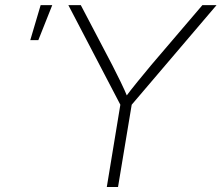

<svg xmlns="http://www.w3.org/2000/svg" viewBox="-20 -748 886 768"><path d="M407.2 0 461.4 -329.1 253.4 -727.5H303.2L429.2 -487.3Q446.3 -453.6 462.4 -420.9Q478.5 -388.2 493.7 -351.1H475.6Q502.9 -388.2 530 -421.1Q557.1 -454.1 584.5 -487.3L789.6 -727.5H846.2L506.8 -329.1L452.1 0ZM101.1 -587.4 142.6 -727.5H189L133.3 -587.4Z"/></svg>

Font: Inter 20pt ExtraLight
Style: Italic
Weight: 250
Italic angle: -9.3988°
Version: Version 4.001;git-66647c0bb